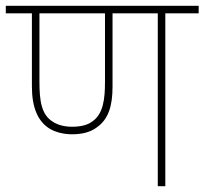

<svg xmlns="http://www.w3.org/2000/svg" viewBox="-20 -642 705 662"><path d="M550 -596H665V-622H0V-596H90V-344C90 -274 109 -225 150 -199C171 -186 200 -179 228 -179C265 -179 293 -187 314 -203C354 -231 368 -277 368 -343V-596H524V0H550ZM228 -205C198 -205 176 -213 161 -223C123 -247 116 -294 116 -360V-596H342V-360C342 -300 336 -249 298 -223C282 -211 259 -205 228 -205Z"/></svg>

Font: Noto Sans Devanagari UI Thin
Style: Regular
Weight: 100
Designer: Jelle Bosma - Monotype Design Team
Foundry: Monotype Imaging Inc.
Version: Version 2.004